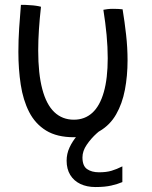

<svg xmlns="http://www.w3.org/2000/svg" viewBox="-20 -544 629 794"><path d="M486 144V209Q467.5 217 440.8 223.2Q414 229.5 375 229.5Q339.5 229.5 312.5 216.8Q285.5 204 270.5 179.5Q255.5 155 255.5 120.5Q255.5 92 267.5 66Q279.5 40 298.8 17.5Q318 -5 339.8 -22.5Q361.5 -40 381.5 -50.5L423 -26.5Q404.5 -14.5 380.5 7Q356.5 28.5 338.8 54.5Q321 80.5 321 107Q321 142 340 155.2Q359 168.5 389.5 168.5Q420 168.5 441 162.2Q462 156 486 144ZM407.5 -503.5Q413 -505 424.2 -506.2Q435.5 -507.5 447 -507.5Q457 -507.5 468.5 -507Q480 -506.5 487 -505.5Q495.5 -454 501.5 -400.2Q507.5 -346.5 507.5 -294.5Q507.5 -230 496.5 -172.5Q485.5 -115 460.2 -71Q435 -27 392 -1.8Q349 23.5 285.5 23.5Q215.5 23.5 170.5 -4.2Q125.5 -32 100.5 -81Q75.5 -130 65.8 -193.8Q56 -257.5 56 -329.5Q56 -377.5 59.2 -427Q62.5 -476.5 66.5 -524Q73.5 -524 84.8 -523.8Q96 -523.5 105 -522.5Q117 -522 129 -520.2Q141 -518.5 149.5 -516Q144 -467.5 141 -422Q138 -376.5 138 -335Q138 -239.5 154.8 -175.8Q171.5 -112 204.5 -80.5Q237.5 -49 285.5 -49Q330.5 -49 361.8 -77.5Q393 -106 409.2 -162.8Q425.5 -219.5 425.5 -303.5Q425.5 -349 420.8 -399.5Q416 -450 407.5 -503.5Z"/></svg>

Font: Grandstander Thin Light
Style: Regular
Weight: 300
Version: Version 1.200